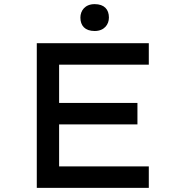

<svg xmlns="http://www.w3.org/2000/svg" viewBox="-20 -909 876 929"><path d="M438 -759C485 -759 507 -791 507 -824C507 -863 485 -889 438 -889C391 -889 369 -857 369 -824C369 -785 391 -759 438 -759ZM700 0V-104H266V-307H645V-411H266V-596H700V-700H158V0Z"/></svg>

Font: Lexend Peta
Style: Regular
Weight: 400
Designer: Bonnie Shaver-Troup, Thomas Jockin
Foundry: Lexend
Version: Version 1.007